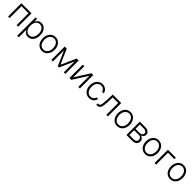

<svg xmlns="http://www.w3.org/2000/svg" viewBox="730 -2947 5546 5546"><g transform="rotate(45 3503.0 -174.5)"><path d="M84.2 0H147.7V-485.8H433.6V0H497.2V-545.5H84.2Z M663.7 204.5H727.3V-101.2H733C754.6 -51.1 801.5 11.4 900.6 11.4C1034.1 11.4 1125 -102.3 1125 -271.3C1125 -439.6 1034.4 -552.9 899.5 -552.9C799.4 -552.9 755 -490.4 733 -441.4H725.1V-545.5H663.7ZM726.2 -272.4C726.2 -403.1 786.2 -495.4 892.8 -495.4C1002.5 -495.4 1061.4 -398.1 1061.4 -272.4C1061.4 -145.2 1001.4 -46.5 892.8 -46.5C787.3 -46.5 726.2 -140.6 726.2 -272.4Z M1475.9 11.4C1617.2 11.4 1715.9 -104 1715.9 -270.2C1715.9 -437.5 1617.2 -552.9 1475.9 -552.9C1334.5 -552.9 1235.8 -437.5 1235.8 -270.2C1235.8 -104 1334.5 11.4 1475.9 11.4ZM1475.9 -46.5C1362.6 -46.5 1299.4 -148.1 1299.4 -270.2C1299.4 -392.4 1362.6 -495.4 1475.9 -495.4C1589.1 -495.4 1652.3 -392.4 1652.3 -270.2C1652.3 -148.1 1589.1 -46.5 1475.9 -46.5Z M2139.9 -88.4 1936.8 -545.5H1854.8V0H1918V-450.3L2114.7 0H2165.1L2361.9 -445V0H2425.1V-545.5H2344.8Z M2656.2 -89.8V-545.5H2593V0H2669.7L2956.7 -455.6V0H3019.9V-545.5H2944.2Z M3399.9 11.4C3513.5 11.4 3593.4 -60.4 3608 -159.1H3544C3529.5 -89.5 3472.3 -46.5 3399.9 -46.5C3293 -46.5 3222.3 -139.6 3222.3 -272.4C3222.3 -404.5 3295.1 -495.4 3399.9 -495.4C3477.6 -495.4 3530.2 -445.3 3543.7 -383.5H3607.6C3592.7 -484.7 3508.2 -552.9 3398.8 -552.9C3256 -552.9 3158.7 -434.3 3158.7 -270.2C3158.7 -107.6 3253.2 11.4 3399.9 11.4Z M3689.6 0H3712.4C3834.9 0 3857.2 -91.3 3865.8 -268.8L3876.1 -485.8H4099.1V0H4162.6V-545.5H3816.1L3804.3 -290.1C3796.2 -109.4 3784.4 -59.7 3706.7 -59.7H3689.6Z M4542.3 11.4C4683.6 11.4 4782.3 -104 4782.3 -270.2C4782.3 -437.5 4683.6 -552.9 4542.3 -552.9C4400.9 -552.9 4302.2 -437.5 4302.2 -270.2C4302.2 -104 4400.9 11.4 4542.3 11.4ZM4542.3 -46.5C4429 -46.5 4365.8 -148.1 4365.8 -270.2C4365.8 -392.4 4429 -495.4 4542.3 -495.4C4655.5 -495.4 4718.8 -392.4 4718.8 -270.2C4718.8 -148.1 4655.5 -46.5 4542.3 -46.5Z M4921.2 0H5167.3C5273.1 0 5340.2 -62.5 5340.2 -147.7C5340.2 -228.3 5283 -276.3 5220.2 -287.3C5282.7 -303.3 5323.5 -341.3 5323.5 -406.2C5323.5 -491.1 5252.1 -545.5 5136 -545.5H4921.2ZM4981.5 -58.6V-253.9H5174.4C5235.8 -253.9 5275.6 -214.1 5275.6 -153.1C5275.6 -95.5 5233.7 -58.6 5167.3 -58.6ZM4981.5 -310V-486.9H5136C5214.1 -486.9 5259.9 -455.6 5259.9 -402.3C5260.3 -345.9 5213.4 -310 5139.9 -310Z M5690.3 11.4C5831.7 11.4 5930.4 -104 5930.4 -270.2C5930.4 -437.5 5831.7 -552.9 5690.3 -552.9C5549 -552.9 5450.3 -437.5 5450.3 -270.2C5450.3 -104 5549 11.4 5690.3 11.4ZM5690.3 -46.5C5577.1 -46.5 5513.8 -148.1 5513.8 -270.2C5513.8 -392.4 5577.1 -495.4 5690.3 -495.4C5803.6 -495.4 5866.8 -392.4 5866.8 -270.2C5866.8 -148.1 5803.6 -46.5 5690.3 -46.5Z M6393.5 -545.5H6069.2V0H6132.5V-485.8H6393.5Z M6710.2 11.4C6851.6 11.4 6950.3 -104 6950.3 -270.2C6950.3 -437.5 6851.6 -552.9 6710.2 -552.9C6568.9 -552.9 6470.2 -437.5 6470.2 -270.2C6470.2 -104 6568.9 11.4 6710.2 11.4ZM6710.2 -46.5C6596.9 -46.5 6533.7 -148.1 6533.7 -270.2C6533.7 -392.4 6596.9 -495.4 6710.2 -495.4C6823.5 -495.4 6886.7 -392.4 6886.7 -270.2C6886.7 -148.1 6823.5 -46.5 6710.2 -46.5Z"/></g></svg>

Font: Karasuma Gothic
Style: Light
Weight: 300
Designer: Rasmus Andersson / Ryoko Nishizuka
Foundry: rsms
Version: Version 1.00